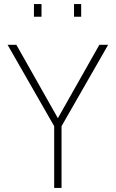

<svg xmlns="http://www.w3.org/2000/svg" viewBox="-20 -919 565 939"><path d="M17 0ZM245 -302 17 -700H60L263 -341L466 -700H509L281 -302V0H245ZM146 -899H183V-837H146ZM342 -899H377V-837H342Z"/></svg>

Font: Cairo ExtraLight
Style: Regular
Weight: 250
Designer: Mohamed Gaber, the designers of Titillium
Foundry: Kief Type Foundry
Version: Version 2.009; ttfautohint (v1.5.33-1714) -l 8 -r 50 -G 200 